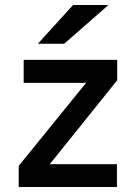

<svg xmlns="http://www.w3.org/2000/svg" viewBox="-20 -752 551 772"><path d="M55.2 0V-85L326.2 -418.9H75.2V-511.2H451.2V-429.2L180.2 -91.8H450.2V0ZM238.3 -576.2H132.3L273.9 -731.9H416Z"/></svg>

Font: Overpass
Style: Regular
Weight: 400
Designer: Delve Withrington
Foundry: Delve Fonts
Version: Version 1.001